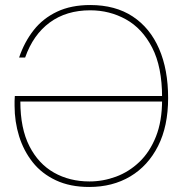

<svg xmlns="http://www.w3.org/2000/svg" viewBox="-20 -732 728 764"><path d="M335 12Q259 12 202.5 -14.5Q146 -41 110 -86.5Q74 -132 56 -190Q38 -248 38 -311Q38 -323 38 -330.5Q38 -338 39 -350H634V-328H61Q61 -221 97 -150.5Q133 -80 195 -45Q257 -10 336 -10Q390 -10 441.5 -29Q493 -48 534.5 -87.5Q576 -127 600.5 -188.5Q625 -250 625 -335V-344Q625 -466 585.5 -542.5Q546 -619 481 -655Q416 -691 339 -691Q244 -691 178 -642.5Q112 -594 80 -503H56Q77 -565 114 -612Q151 -659 207 -685.5Q263 -712 339 -712Q439 -712 508 -666.5Q577 -621 613 -538Q649 -455 649 -342Q649 -230 609 -151Q569 -72 498.5 -30Q428 12 335 12Z"/></svg>

Font: DM Sans 36pt Thin
Style: Regular
Weight: 250
Designer: Colophon Foundry, Jonny Pinhorn
Foundry: Colophon Foundry
Version: Version 4.004;gftools[0.9.30]